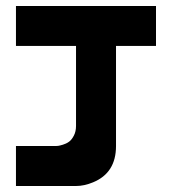

<svg xmlns="http://www.w3.org/2000/svg" viewBox="-20 -620 606 640"><path d="M33.2 -600.1H500V-466.8H366.7V-133.3Q366.7 -43.5 290 -12.2Q260.7 0 233.4 0H33.2V-133.3H166.5Q169.4 -133.3 173.8 -133.8Q178.2 -134.3 189.7 -137.7Q201.2 -141.1 210 -147.5Q218.8 -153.8 226.1 -167.7Q233.4 -181.6 233.4 -200.2V-466.8H33.2Z"/></svg>

Font: Malkor
Style: Bold
Weight: 700
Version: Version 1.3